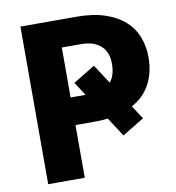

<svg xmlns="http://www.w3.org/2000/svg" viewBox="-82 -801 799 874"><g transform="rotate(-10 318.0 -364.0)"><path d="M426.5 -406.5Q439.5 -422 445.5 -443Q451.5 -464 451.5 -490.5Q451.5 -515.5 444 -536Q436.5 -556.5 421.2 -571.2Q406 -586 382.8 -594Q359.5 -602 327.5 -602H239.5V-371H308.5L268 -433.5L369 -495ZM327.5 -728.5Q404.5 -728.5 459.8 -710.2Q515 -692 550.8 -660Q586.5 -628 603.5 -584.5Q620.5 -541 620.5 -490.5Q620.5 -421.5 592.8 -368Q565 -314.5 507 -282.5L547.5 -220.5L446.5 -159L389.5 -247Q375 -245 359.5 -244.2Q344 -243.5 327.5 -243.5H239.5V0H70.5V-728.5Z"/></g></svg>

Font: Lato ExtraBold
Style: Regular
Weight: 800
Designer: Lukasz Dziedzic with Adam Twardoch and Botio Nikoltchev
Foundry: tyPoland Lukasz Dziedzic
Version: Version 2.015; 2015-08-06; http://www.latofonts.com/